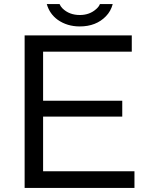

<svg xmlns="http://www.w3.org/2000/svg" viewBox="-20 -899 740 944"><path d="M471.2 -878.9H534.2Q524.9 -843.8 501 -819.3Q452.6 -769 372.1 -769Q310.5 -769 264.2 -801.3Q224.1 -830.1 210 -878.9H272.9Q277.8 -867.2 287.1 -857.9Q320.3 -825.2 372.6 -825.2Q420.9 -825.2 453.6 -855Q466.8 -866.7 471.2 -878.9ZM101.1 24.9V-725.1H627.9V-645H191.9V-403.8H581.1V-325.7H191.9V-57.1H641.1V24.9Z"/></svg>

Font: BIZ UDPGothic
Style: Regular
Weight: 400
Designer: TypeBank Co., Ltd.
Foundry: Morisawa Inc.
Version: Version 1.051